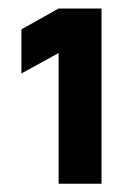

<svg xmlns="http://www.w3.org/2000/svg" viewBox="-20 -869 324 459"><path d="M120.1 -742.2 31.2 -693.4V-798.8L120.1 -848.6H222.7V-429.7H120.1Z"/></svg>

Font: Altinn-DIN Exp
Style: DINExp-Bold
Weight: 700
Width: 7
Designer: Charles Nix
Foundry: Altinn
Version: Version 2.00